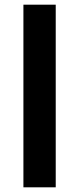

<svg xmlns="http://www.w3.org/2000/svg" viewBox="-20 -720 338 820"><path d="M218 -700H80V80H218Z"/></svg>

Font: Goli SemiBold
Style: Regular
Weight: 600
Designer: jaikishan Patel
Foundry: MagicType
Version: Version 1.000;Glyphs 3.2 (3242)